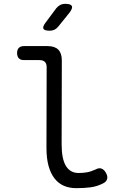

<svg xmlns="http://www.w3.org/2000/svg" viewBox="-20 -970 640 1000"><path d="M301 -218Q301 -142 323.5 -105.5Q346 -69 389 -69Q412 -69 432.5 -72.5Q453 -76 477 -87Q495 -97 508.5 -92Q522 -87 531 -71Q542 -53 538 -38Q534 -23 517 -15Q486 1 452.5 5.5Q419 10 377 10Q342 10 313.5 -2Q285 -14 264.5 -40Q244 -66 233 -105.5Q222 -145 222 -200L223 -620Q223 -639 213.5 -648Q204 -657 185 -657H105Q87 -657 78 -666.5Q69 -676 69 -694Q69 -712 78.5 -721Q88 -730 105 -730H227Q265 -730 283.5 -711.5Q302 -693 302 -655ZM239 -810Q211 -810 206 -820.5Q201 -831 218 -853L273 -927Q282 -938 293.5 -944Q305 -950 320 -950Q348 -950 354 -939Q360 -928 342 -904L283 -831Q275 -821 264 -815.5Q253 -810 239 -810Z"/></svg>

Font: Maple Mono NL Light
Style: Regular
Weight: 300
Monospace: yes
Designer: subframe7536
Version: Version 7.000